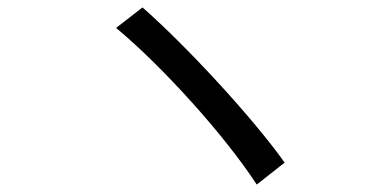

<svg xmlns="http://www.w3.org/2000/svg" viewBox="-20 -601 1040 516"><path d="M363 -581 292 -526C418 -421 584 -237 670 -105L745 -164C656 -289 477 -481 363 -581Z"/></svg>

Font: Noto Sans HK
Style: Regular
Weight: 400
Designer: Ryoko NISHIZUKA 西塚涼子 (kana, bopomofo & ideographs); Paul D. Hunt (Latin, Greek & Cyrillic); Sandoll Communications 산돌커뮤니
Foundry: Adobe
Version: Version 2.004;hotconv 1.0.118;makeotfexe 2.5.65603